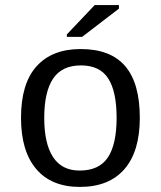

<svg xmlns="http://www.w3.org/2000/svg" viewBox="-20 -733 640 763"><path d="M535.6 -264.6Q535.6 -131.3 474.4 -60.8Q413.1 9.8 297.4 9.8Q184.1 9.8 123.8 -61.5Q63.5 -132.8 63.5 -264.6Q63.5 -400.9 125.2 -469.5Q187 -538.1 300.3 -538.1Q419.4 -538.1 477.5 -470.2Q535.6 -402.3 535.6 -264.6ZM443.4 -264.6Q443.4 -369.6 409.9 -421.4Q376.5 -473.1 301.8 -473.1Q226.1 -473.1 190.9 -420.4Q155.8 -367.7 155.8 -264.6Q155.8 -162.1 190.9 -108.6Q226.1 -55.2 296.4 -55.2Q374 -55.2 408.7 -107.4Q443.4 -159.7 443.4 -264.6ZM245.6 -586.4V-596.2L356.4 -712.9H452.6V-698.7L306.2 -586.4Z"/></svg>

Font: Liberation Mono
Style: Regular
Weight: 400
Monospace: yes
Designer: Steve Matteson
Foundry: Ascender Corporation
Version: Version 2.1.5